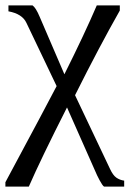

<svg xmlns="http://www.w3.org/2000/svg" viewBox="-21 -479 485 712"><path d="M364.7 212.9Q358.9 209 348.4 189.5Q337.9 169.9 332 155.3L227.5 -80.6Q130.4 110.8 85.9 212.9H-1V196.8Q152.3 -88.9 189 -159.7L77.1 -394Q61.5 -427.7 10.3 -437V-459H99.6Q111.8 -450.7 126 -417L217.8 -203.6Q292.5 -353 337.9 -459H423.3V-439.9Q347.2 -305.7 257.3 -126L387.2 147.9Q397.9 170.9 410.4 179.7Q422.9 188.5 439.5 190.9V212.9Z"/></svg>

Font: Times New Roman
Style: Regular
Weight: 400
Designer: Steve Matteson
Foundry: Ascender Corporation
Version: Version 2.00.3